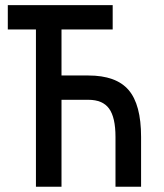

<svg xmlns="http://www.w3.org/2000/svg" viewBox="-20 -713 626 733"><path d="M117.2 0V-600.6H9.8V-693.4H410.2V-600.6H214.8V-424.8H317.4Q423.3 -424.8 470.9 -369.4Q518.6 -314 518.6 -190.4V0H420.9V-190.4Q420.9 -264.6 396.5 -298.3Q372.1 -332 317.4 -332H214.8V0Z"/></svg>

Font: Caskaydia Cove
Style: Regular
Weight: 400
Monospace: yes
Designer: Aaron Bell
Foundry: Saja Typeworks
Version: Version 4.300; ttfautohint (v1.8.3)